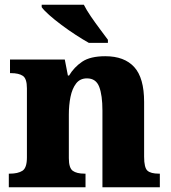

<svg xmlns="http://www.w3.org/2000/svg" viewBox="-20 -786 716 806"><path d="M17 0V-57H21Q55 -57 74 -69Q93 -81 93 -125V-415Q93 -456 76 -467.5Q59 -479 26 -479H22V-536H252L265 -469H270Q291 -504 325 -527Q359 -550 422 -550Q502 -550 543.5 -504.5Q585 -459 585 -358V-128Q585 -82 599 -69.5Q613 -57 647 -57H651V0H410V-322Q410 -386 396.5 -421.5Q383 -457 345 -457Q316 -457 299.5 -435.5Q283 -414 276 -379.5Q269 -345 269 -305V-122Q269 -81 285.5 -69Q302 -57 335 -57H339V0ZM353 -606Q328 -620 298 -639.5Q268 -659 238.5 -681Q209 -703 186.5 -723Q164 -743 155 -756V-766H332Q343 -744 361.5 -717Q380 -690 399.5 -664Q419 -638 433 -619V-606Z"/></svg>

Font: Noto Serif ExtraBold
Style: Regular
Weight: 800
Designer: Monotype Design Team
Foundry: Monotype Imaging Inc.
Version: Version 2.014